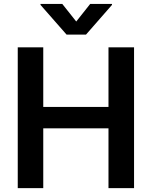

<svg xmlns="http://www.w3.org/2000/svg" viewBox="-20 -972 784 992"><path d="M71.7 0V-727.3H203.5V-419.4H540.5V-727.3H672.6V0H540.5V-308.9H203.5V0ZM189.3 -951.7H301.8L373.9 -860.8L446 -951.7H558.6V-946.7L424.4 -793.3H323.9L189.3 -946.7Z"/></svg>

Font: Inter P Semi Bold
Style: Regular
Weight: 600
Designer: Rasmus Andersson
Foundry: rsms
Version: Version 3.018;git-588b23468